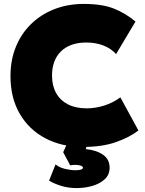

<svg xmlns="http://www.w3.org/2000/svg" viewBox="-20 -735 740 980"><path d="M404.5 15Q295.5 15 211.8 -29Q128 -73 80.8 -154.2Q33.5 -235.5 33.5 -347Q33.5 -428.5 61 -496Q88.5 -563.5 138.8 -612.5Q189 -661.5 257.5 -688.2Q326 -715 407.5 -715Q500.5 -715 560.5 -691.5Q620.5 -668 671.5 -625L572.5 -459Q545.5 -488.5 506.8 -503.2Q468 -518 420.5 -518Q378 -518 345.5 -506.2Q313 -494.5 290.8 -472.5Q268.5 -450.5 257 -419.5Q245.5 -388.5 245.5 -350Q245.5 -297.5 266.5 -260Q287.5 -222.5 327 -202.2Q366.5 -182 422.5 -182Q465.5 -182 509.8 -195.5Q554 -209 594.5 -238L686.5 -69Q639.5 -33 570 -9Q500.5 15 404.5 15ZM371.5 225Q329 225 292.5 213.8Q256 202.5 230.5 187L263.5 104Q283 120.5 313.2 127.2Q343.5 134 364.5 134Q384 134 393.8 130.5Q403.5 127 403.5 121Q403.5 112 382.8 108.2Q362 104.5 338.5 109L302.5 42L330.5 -20H432.5L417.5 26Q474.5 32 507 55.5Q539.5 79 539.5 121Q539.5 157 514.5 180Q489.5 203 451 214Q412.5 225 371.5 225Z"/></svg>

Font: Geologica Cursive Black
Style: Regular
Weight: 900
Designer: Sindre Bremnes, Frode Helland
Foundry: Monokrom Skriftforlag AS
Version: Version 1.010;gftools[0.9.28]